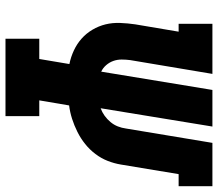

<svg xmlns="http://www.w3.org/2000/svg" viewBox="-66 -708 775 682"><g transform="rotate(90 321.0 -367.5)"><path d="M118 0V-120H190L208 -227Q183 -232 159.5 -243Q136 -254 117.5 -270.5Q99 -287 86 -309Q73 -331 67 -355.5Q61 -380 62 -407Q63 -434 67 -461L93 -615H65V-735H243L194 -443Q192 -428 192 -412.5Q192 -397 197 -383Q202 -369 212 -357.5Q222 -346 235 -340L300 -735H430L365 -338Q379 -343 391.5 -352Q404 -361 414 -373Q424 -385 429.5 -399Q435 -413 437 -428L488 -735H642V-615H599L565 -410Q561 -386 552 -363Q543 -340 527.5 -319.5Q512 -299 492 -283Q472 -267 449 -255.5Q426 -244 402.5 -236.5Q379 -229 355 -226L337 -120H393V0Z"/></g></svg>

Font: Iosevka Curly Slab HvEx
Style: Italic
Weight: 900
Width: 7
Italic angle: -9°
Monospace: yes
Designer: Belleve Invis
Foundry: Belleve Invis
Version: Version 11.1.0; ttfautohint (v1.8.3)